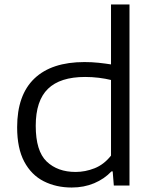

<svg xmlns="http://www.w3.org/2000/svg" viewBox="-20 -828 686 857"><path d="M300 9Q230.5 9 175.2 -19Q120 -47 88.2 -106.5Q56.5 -166 56.5 -260Q56.5 -404 133.5 -477.5Q210.5 -551 357 -551Q389.5 -551 420 -547.8Q450.5 -544.5 475.5 -540.5V-808H558V0H488L483 -63H477.5Q446 -29.5 400.5 -10.2Q355 9 300 9ZM317.5 -60.5Q360.5 -60.5 402.2 -77Q444 -93.5 475.5 -133.5V-471Q451.5 -477 421.2 -480.8Q391 -484.5 360 -484.5Q248.5 -484.5 194 -431.5Q139.5 -378.5 139.5 -266.5Q139.5 -154 188.2 -107.2Q237 -60.5 317.5 -60.5Z"/></svg>

Font: Encode Sans Expanded
Style: Regular
Weight: 400
Width: 7
Designer: Multiple Designers
Foundry: Impallari Type
Version: Version 3.000; ttfautohint (v1.8.3) -l 8 -r 50 -G 200 -x 14 